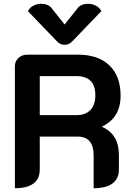

<svg xmlns="http://www.w3.org/2000/svg" viewBox="-20 -990 709 1019"><path d="M59 -639Q59 -665 78 -682.5Q97 -700 126 -700H393Q501 -700 560.5 -643Q620 -586 620 -483Q620 -424 596 -383.5Q572 -343 523 -319V-316Q611 -277 611 -168V-90Q611 -42 577 -16.5Q543 9 477 9V-162Q477 -215 456 -240Q435 -265 392 -265H191V-90Q191 -41 157.5 -16Q124 9 59 9ZM386 -379Q434 -379 460 -406.5Q486 -434 486 -484Q486 -586 386 -586H191V-379ZM394 -949Q402 -959 416 -964.5Q430 -970 446 -970Q469 -970 488.5 -960Q508 -950 518 -931L365 -772Q347 -752 323 -752Q299 -752 281 -772L128 -931Q138 -950 157.5 -960Q177 -970 200 -970Q216 -970 230 -964.5Q244 -959 252 -949L323 -860Z"/></svg>

Font: K2D
Style: Bold
Weight: 700
Designer: Katatrad Aksorn Co.,Ltd.
Foundry: Cadson Demak Co.,Ltd.
Version: Version 1.000; ttfautohint (v1.6)